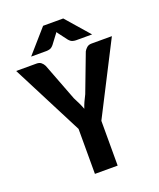

<svg xmlns="http://www.w3.org/2000/svg" viewBox="-157 -915 835 1007"><g transform="rotate(-20 260.0 -411.5)"><path d="M0 0ZM323.2 -250V0H196.3V-251L-7.3 -648.4H106.4Q122.1 -648.4 131.8 -640.6Q141.6 -632.8 147.9 -620.1L228 -410.6Q238.3 -391.1 246.3 -374Q254.4 -356.9 260.7 -339.8Q266.1 -356.9 273.9 -374Q281.7 -391.1 291.5 -410.2L371.1 -620.1Q376.5 -630.4 386.7 -639.4Q397 -648.4 413.1 -648.4H526.9ZM432.6 -692.4H342.8Q335.4 -692.4 324.7 -695.1Q314 -697.8 302.7 -711.4L268.1 -757.3L260.3 -768.1Q258.8 -765.6 257.1 -762.7Q255.4 -759.8 252.9 -757.3L218.3 -711.4Q207 -697.8 196.3 -695.1Q185.5 -692.4 178.2 -692.4H92.3L206.5 -822.8H318.8Z"/></g></svg>

Font: Carlito
Style: Bold
Weight: 700
Designer: Lukasz Dziedzic
Foundry: tyPoland Lukasz Dziedzic
Version: Version 1.104